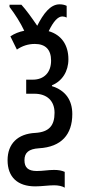

<svg xmlns="http://www.w3.org/2000/svg" viewBox="-20 -682 394 887"><path d="M255 -662C212 -662 180 -618 152 -563C124 -604 100 -637 79 -660H24V-650C51 -614 74 -578 92 -540C68 -535 47 -527 28 -514L58 -453C83 -470 110 -479 141 -479C190 -479 216 -453 216 -402C216 -346 182 -314 132 -314H101V-249H139C197 -249 232 -216 232 -161C232 -102 207 -72 143 -68C62 -64 15 -18 15 58C15 136 61 179 143 179C171 179 205 174 230 174C250 174 268 178 279 185V112C266 106 250 103 230 103C202 103 179 108 150 108C110 108 93 92 93 58C93 23 113 6 160 3C264 -3 314 -61 314 -155C314 -218 284 -264 220 -284V-288C267 -307 296 -352 296 -408C296 -474 264 -521 205 -538C227 -584 248 -606 268 -606C275 -606 282 -604 288 -601V-655C278 -660 267 -662 255 -662Z"/></svg>

Font: Noto Sans UI Condensed
Style: Regular
Weight: 400
Width: 3
Designer: Monotype Design Team
Foundry: Monotype Imaging Inc.
Version: Version 1.901